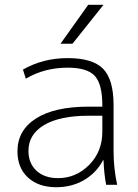

<svg xmlns="http://www.w3.org/2000/svg" viewBox="-20 -773 578 803"><path d="M349 -753H413L283 -590H233ZM263 -530Q367 -530 411 -485.5Q455 -441 455 -333V-140Q455 -70 470 0H424Q415 -46 413 -103H411Q384 -51 332.5 -20.5Q281 10 215 10Q141 10 97 -30.5Q53 -71 53 -140Q53 -228 130.5 -277.5Q208 -327 351 -327H408V-332Q408 -421 376.5 -455.5Q345 -490 263 -490Q166 -490 88 -444L76 -482Q160 -530 263 -530ZM99 -142Q99 -90 132.5 -59Q166 -28 223 -28Q298 -28 353 -83.5Q408 -139 408 -222V-289H351Q230 -289 164.5 -250Q99 -211 99 -142Z"/></svg>

Font: Mplus 1p Light
Style: Regular
Weight: 300
Version: Version 1.061